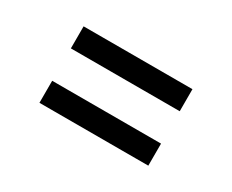

<svg xmlns="http://www.w3.org/2000/svg" viewBox="-56 -603 737 611"><g transform="rotate(30 313.0 -297.5)"><path d="M113 -357V-438H513V-357ZM113 -157V-238H513V-157Z"/></g></svg>

Font: Figtree Medium
Style: Regular
Weight: 500
Designer: Erik Kennedy
Foundry: Erik Kennedy
Version: Version 2.001; ttfautohint (v1.8.4.7-5d5b);gftools[0.9.27]